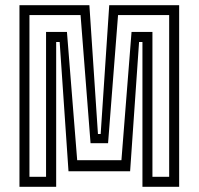

<svg xmlns="http://www.w3.org/2000/svg" viewBox="-20 -720 766 740"><path d="M55 0V-700H324.5L357.5 -203.5H368L401 -700H670.5V0H529V-558H516L481.5 -60H244L210 -558H196.5V0ZM93.5 -38.5H157.5V-597H238L277.5 -102.5H448L487 -597H567.5V-38.5H632V-662H435L396.5 -168H329L290.5 -662H93.5Z"/></svg>

Font: Tourney Condensed
Style: Regular
Weight: 400
Width: 3
Designer: Tyler Finck
Foundry: Etcetera Type Co
Version: Version 1.010; ttfautohint (v1.8.3)